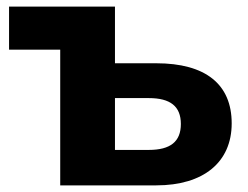

<svg xmlns="http://www.w3.org/2000/svg" viewBox="-20 -559 748 579"><path d="M451.2 0C593.8 0 678.7 -69.8 678.7 -187C678.7 -304.7 600.1 -368.2 451.2 -368.2H326.7V-539.1H7.3V-409.2H161.6V0ZM326.7 -263.2H428.7C493.7 -263.2 525.4 -238.3 525.4 -185.1C525.4 -131.8 493.7 -106.9 428.7 -106.9H326.7Z"/></svg>

Font: Winston ExtraBold
Style: Regular
Weight: 800
Designer: Vernon Adams, Kim Jin-seong, David Berlow, Cristiano Sobral
Foundry: The Winston Project Authors
Version: Version 3.004